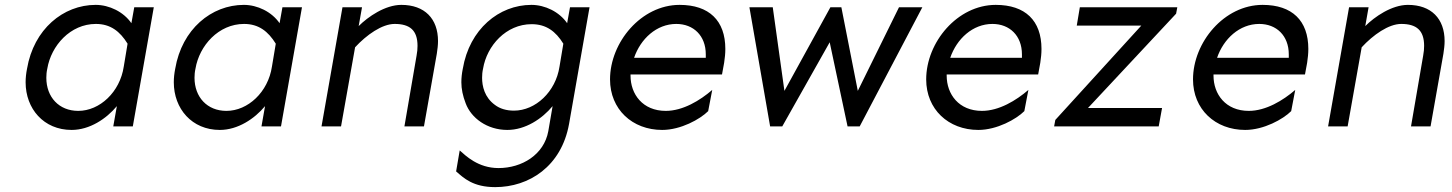

<svg xmlns="http://www.w3.org/2000/svg" viewBox="-20 -518 5952 787"><path d="M373 -419.9C432.6 -419.9 471.7 -389.6 502.9 -338.9L487.3 -245.1C471.7 -140.6 388.7 -63.5 300.8 -63.5C221.7 -63.5 169.9 -120.1 169.9 -199.2C169.9 -210.9 170.9 -223.6 173.8 -236.3C189.5 -331.1 268.6 -419.9 373 -419.9ZM372.1 -498C239.3 -498 118.2 -398.4 90.8 -236.3C86.9 -216.8 85 -198.2 85 -180.7C85 -72.3 159.2 14.6 273.4 14.6C347.7 14.6 416 -31.2 459 -83L444.3 0H524.4L610.4 -488.3H530.3L518.6 -422.9C486.3 -469.7 427.7 -498 372.1 -498Z M980.5 -419.9C1040 -419.9 1079.1 -389.6 1110.4 -338.9L1094.7 -245.1C1079.1 -140.6 996.1 -63.5 908.2 -63.5C829.1 -63.5 777.3 -120.1 777.3 -199.2C777.3 -210.9 778.3 -223.6 781.2 -236.3C796.9 -331.1 876 -419.9 980.5 -419.9ZM979.5 -498C846.7 -498 725.6 -398.4 698.2 -236.3C694.3 -216.8 692.4 -198.2 692.4 -180.7C692.4 -72.3 766.6 14.6 880.9 14.6C955.1 14.6 1023.4 -31.2 1066.4 -83L1051.8 0H1131.8L1217.8 -488.3H1137.7L1126 -422.9C1093.8 -469.7 1035.2 -498 979.5 -498Z M1383.8 -488.3 1297.9 0H1377.9L1435.5 -324.2C1482.4 -375 1545.9 -419.9 1597.7 -419.9C1660.2 -419.9 1691.4 -393.6 1691.4 -330.1C1691.4 -318.4 1690.4 -304.7 1687.5 -290L1637.7 0H1717.8L1770.5 -297.9C1773.4 -316.4 1775.4 -334 1775.4 -349.6C1775.4 -441.4 1720.7 -498 1625 -498C1558.6 -498 1488.3 -449.2 1450.2 -411.1L1463.9 -488.3Z M2158.2 -498C2025.4 -498 1904.3 -398.4 1877 -236.3C1873 -216.8 1871.1 -198.2 1871.1 -180.7C1871.1 -153.3 1877 -125 1888.7 -94.7C1911.1 -34.2 1976.6 14.6 2059.6 14.6C2133.8 14.6 2202.1 -31.2 2245.1 -83L2227.5 19.5C2210 116.2 2119.1 170.9 2023.4 170.9C1939.5 170.9 1888.7 120.1 1864.3 98.6L1849.6 184.6C1880.9 211.9 1918.9 249 2009.8 249C2148.4 249 2281.2 164.1 2312.5 -9.8L2396.5 -488.3H2316.4L2304.7 -422.9C2272.5 -469.7 2213.9 -498 2158.2 -498ZM2159.2 -418.9C2218.8 -418.9 2257.8 -389.6 2289.1 -338.9L2273.4 -245.1C2257.8 -141.6 2174.8 -64.5 2086.9 -64.5C2055.7 -64.5 2029.3 -72.3 2008.8 -87.9C1965.8 -119.1 1956.1 -165 1956.1 -199.2C1956.1 -210.9 1957 -223.6 1960 -236.3C1975.6 -331.1 2054.7 -418.9 2159.2 -418.9Z M2752 -419.9C2822.3 -419.9 2873 -372.1 2873 -294.9V-281.2H2579.1C2605.5 -358.4 2670.9 -419.9 2752 -419.9ZM2765.6 -498C2608.4 -498 2480.5 -344.7 2480.5 -192.4C2480.5 -70.3 2571.3 14.6 2694.3 14.6C2770.5 14.6 2849.6 -29.3 2882.8 -62.5L2899.4 -149.4C2849.6 -106.4 2779.3 -63.5 2709 -63.5C2614.3 -63.5 2564.5 -131.8 2564.5 -208V-212.9H2939.5L2948.2 -260.7C2951.2 -280.3 2953.1 -298.8 2953.1 -317.4C2953.1 -433.6 2886.7 -498 2765.6 -498Z M3665 -488.3 3496.1 -145.5 3428.7 -488.3H3383.8L3195.3 -145.5L3147.5 -488.3H3051.8L3136.7 0H3186.5L3380.9 -344.7L3454.1 0H3503.9L3760.7 -488.3Z M4047.9 -419.9C4118.2 -419.9 4168.9 -372.1 4168.9 -294.9V-281.2H3875C3901.4 -358.4 3966.8 -419.9 4047.9 -419.9ZM4061.5 -498C3904.3 -498 3776.4 -344.7 3776.4 -192.4C3776.4 -70.3 3867.2 14.6 3990.2 14.6C4066.4 14.6 4145.5 -29.3 4178.7 -62.5L4195.3 -149.4C4145.5 -106.4 4075.2 -63.5 4004.9 -63.5C3910.2 -63.5 3860.4 -131.8 3860.4 -208V-212.9H4235.4L4244.1 -260.7C4247.1 -280.3 4249 -298.8 4249 -317.4C4249 -433.6 4182.6 -498 4061.5 -498Z M4406.2 -488.3 4393.6 -413.1H4658.2L4305.7 -26.4L4300.8 0H4729.5L4743.2 -75.2H4439.5L4800.8 -461.9L4805.7 -488.3Z M5141.6 -419.9C5211.9 -419.9 5262.7 -372.1 5262.7 -294.9V-281.2H4968.8C4995.1 -358.4 5060.5 -419.9 5141.6 -419.9ZM5155.3 -498C4998 -498 4870.1 -344.7 4870.1 -192.4C4870.1 -70.3 4960.9 14.6 5084 14.6C5160.2 14.6 5239.3 -29.3 5272.5 -62.5L5289.1 -149.4C5239.3 -106.4 5168.9 -63.5 5098.6 -63.5C5003.9 -63.5 4954.1 -131.8 4954.1 -208V-212.9H5329.1L5337.9 -260.7C5340.8 -280.3 5342.8 -298.8 5342.8 -317.4C5342.8 -433.6 5276.4 -498 5155.3 -498Z M5509.8 -488.3 5423.8 0H5503.9L5561.5 -324.2C5608.4 -375 5671.9 -419.9 5723.6 -419.9C5786.1 -419.9 5817.4 -393.6 5817.4 -330.1C5817.4 -318.4 5816.4 -304.7 5813.5 -290L5763.7 0H5843.8L5896.5 -297.9C5899.4 -316.4 5901.4 -334 5901.4 -349.6C5901.4 -441.4 5846.7 -498 5751 -498C5684.6 -498 5614.3 -449.2 5576.2 -411.1L5589.8 -488.3Z"/></svg>

Font: Sen-gleads
Style: Italic
Weight: 400
Designer: Kosal Sen, Philatype
Foundry: Philatype
Version: Version 1.004; ttfautohint (v1.8.3)